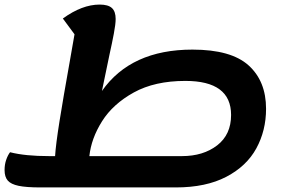

<svg xmlns="http://www.w3.org/2000/svg" viewBox="-36 -795 1249 840"><path d="M1128 -319Q1128 -224 1085.5 -146Q1043 -68 954 -21.5Q865 25 733 25H141Q79 25 45.5 18Q12 11 -2 -5Q-16 -21 -16 -51Q-16 -75 -9 -95.5Q-2 -116 8 -129Q74 -112 179 -112H205Q208 -162 224.5 -265.5Q241 -369 269 -525L290 -645L239 -714Q323 -775 400 -775Q437 -775 453.5 -760Q470 -745 470 -712Q470 -690 462 -647.5Q454 -605 443 -556Q416 -429 410 -397Q537 -578 806 -578Q975 -578 1051.5 -509Q1128 -440 1128 -319ZM975 -292Q975 -441 775 -441Q641 -441 549.5 -390.5Q458 -340 410.5 -264.5Q363 -189 355 -112H760Q853 -112 914 -159Q975 -206 975 -292Z"/></svg>

Font: Lemonada SemiBold
Style: Regular
Weight: 600
Designer: Mohamed Gaber (Arabic) Eduardo Tunni (Latin)
Foundry: Kief Type Foundry
Version: Version 3.006